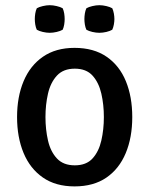

<svg xmlns="http://www.w3.org/2000/svg" viewBox="-20 -686 560 720"><path d="M476 -247Q476 -170.5 451.5 -111.8Q427 -53 379 -20Q331 13 259.5 13Q188.5 13 140.5 -20.5Q92.5 -54 68.2 -112.8Q44 -171.5 44 -247Q44 -323 68.5 -381.5Q93 -440 141 -473.2Q189 -506.5 259.5 -506.5Q331.5 -506.5 379.8 -473.2Q428 -440 452 -381.5Q476 -323 476 -247ZM150.5 -247Q150.5 -200.5 160 -159Q169.5 -117.5 193.5 -91.8Q217.5 -66 260.5 -66Q303.5 -66 327 -91.8Q350.5 -117.5 360 -159Q369.5 -200.5 369.5 -247Q369.5 -293.5 360 -335Q350.5 -376.5 327 -402.5Q303.5 -428.5 260.5 -428.5Q217.5 -428.5 193.5 -402.5Q169.5 -376.5 160 -335Q150.5 -293.5 150.5 -247ZM110.5 -614.5Q110.5 -624 112.2 -635.2Q114 -646.5 118 -655Q126.5 -660 140.5 -663.2Q154.5 -666.5 166.5 -666.5Q178.5 -666.5 192.5 -663.2Q206.5 -660 215 -655Q219 -646.5 220.8 -635.2Q222.5 -624 222.5 -614.5Q222.5 -605.5 220.8 -594.2Q219 -583 215 -574.5Q206.5 -569.5 192.5 -566.2Q178.5 -563 166.5 -563Q154.5 -563 140.5 -566.2Q126.5 -569.5 118 -574.5Q114 -583 112.2 -594.2Q110.5 -605.5 110.5 -614.5ZM296.5 -614.5Q296.5 -624 298.2 -635.2Q300 -646.5 304 -655Q312.5 -660 326.5 -663.2Q340.5 -666.5 352.5 -666.5Q365 -666.5 378.8 -663.2Q392.5 -660 401 -655Q405 -646.5 407 -635.2Q409 -624 409 -614.5Q409 -605.5 407 -594.2Q405 -583 401 -574.5Q392.5 -569.5 378.8 -566.2Q365 -563 352.5 -563Q340.5 -563 326.5 -566.2Q312.5 -569.5 304 -574.5Q300 -583 298.2 -594.2Q296.5 -605.5 296.5 -614.5Z"/></svg>

Font: Signika
Style: Regular
Weight: 400
Designer: Anna Giedry
Foundry: Anna Giedry
Version: Version 2.001